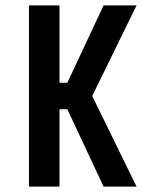

<svg xmlns="http://www.w3.org/2000/svg" viewBox="-20 -690 590 710"><path d="M87 0V-670H200V-384H229L363 -670H485L321 -335L485 0H363L229 -286H200V0Z"/></svg>

Font: Lode
Style: Bold
Weight: 700
Monospace: yes
Designer: Belleve Invis
Foundry: Belleve Invis
Version: Version 29.2.0; ttfautohint (v1.8.3)